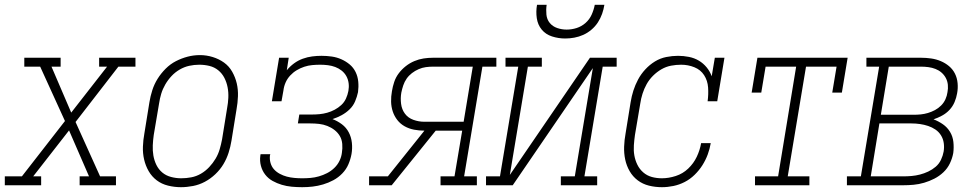

<svg xmlns="http://www.w3.org/2000/svg" viewBox="-54 -770 4074 798"><path d="M-34 0V-37H37L216 -267L113 -493H47V-530H198V-493H160L242 -302L391 -493H358V-530H509V-493H438L260 -263L362 -37H428V0H277V-37H316L233 -228L84 -37H117V0Z M698 8Q671 8 644.5 1.5Q618 -5 597.5 -20.5Q577 -36 564 -58.5Q551 -81 545 -107Q539 -133 540 -160.5Q541 -188 546 -215L567 -345Q571 -370 579 -395Q587 -420 601 -442.5Q615 -465 634.5 -484.5Q654 -504 677.5 -516Q701 -528 726 -534.5Q751 -541 777 -541Q804 -541 830 -533Q856 -525 877 -510Q898 -495 911 -472Q924 -449 930 -423.5Q936 -398 935 -370Q934 -342 929 -315L908 -185Q904 -160 896 -135Q888 -110 874.5 -87.5Q861 -65 841 -46Q821 -27 797.5 -14.5Q774 -2 748.5 3Q723 8 698 8ZM699 -29Q720 -29 741 -33Q762 -37 781 -48Q800 -59 815.5 -75.5Q831 -92 842 -110.5Q853 -129 859 -149.5Q865 -170 869 -191L890 -321Q894 -342 895 -364Q896 -386 892 -407Q888 -428 878.5 -446.5Q869 -465 853 -478Q837 -491 816.5 -496Q796 -501 774 -501Q753 -501 732.5 -496.5Q712 -492 693 -481Q674 -470 659 -454Q644 -438 633 -419Q622 -400 616 -380Q610 -360 607 -339L585 -209Q582 -188 581 -166Q580 -144 583.5 -123.5Q587 -103 596 -84.5Q605 -66 620.5 -53Q636 -40 657 -34.5Q678 -29 699 -29Z M1202 8Q1180 8 1158.5 6Q1137 4 1117 -2Q1097 -8 1079 -18Q1061 -28 1048.5 -44Q1036 -60 1030.5 -80.5Q1025 -101 1028 -123Q1028 -124 1028.5 -126Q1029 -128 1029 -129H1069Q1069 -128 1069 -127Q1069 -126 1068 -124Q1066 -108 1070.5 -92.5Q1075 -77 1085 -66Q1095 -55 1109 -47.5Q1123 -40 1138 -36Q1153 -32 1169.5 -30.5Q1186 -29 1202 -29Q1219 -29 1236.5 -30.5Q1254 -32 1271.5 -37Q1289 -42 1305.5 -50.5Q1322 -59 1335.5 -72Q1349 -85 1357 -101.5Q1365 -118 1367 -135Q1370 -153 1368.5 -171.5Q1367 -190 1358.5 -204.5Q1350 -219 1336.5 -229.5Q1323 -240 1306.5 -246.5Q1290 -253 1272.5 -255Q1255 -257 1236 -257H1184L1190 -294H1242Q1258 -294 1274 -295.5Q1290 -297 1306 -301.5Q1322 -306 1337 -314Q1352 -322 1364.5 -333.5Q1377 -345 1384 -360.5Q1391 -376 1394 -392Q1397 -408 1395 -424Q1393 -440 1385.5 -453.5Q1378 -467 1366 -476.5Q1354 -486 1339.5 -491.5Q1325 -497 1309 -499Q1293 -501 1277 -501Q1261 -501 1244 -499.5Q1227 -498 1210.5 -492.5Q1194 -487 1179 -478Q1164 -469 1152 -456Q1140 -443 1133 -427Q1126 -411 1124 -394L1116 -349H1076L1106 -530H1146L1138 -478Q1151 -494 1168 -506.5Q1185 -519 1204.5 -526Q1224 -533 1243.5 -535.5Q1263 -538 1282 -538Q1304 -538 1325 -535Q1346 -532 1365 -523.5Q1384 -515 1399.5 -502Q1415 -489 1424 -470.5Q1433 -452 1435 -430.5Q1437 -409 1434 -387Q1430 -368 1422 -349Q1414 -330 1399 -315.5Q1384 -301 1365.5 -291Q1347 -281 1328 -275Q1349 -267 1367 -253.5Q1385 -240 1395.5 -220Q1406 -200 1408.5 -176.5Q1411 -153 1407 -130Q1403 -108 1394 -87Q1385 -66 1368.5 -49Q1352 -32 1331.5 -21Q1311 -10 1289 -3.5Q1267 3 1245.5 5.5Q1224 8 1202 8Z M1480 0V-37H1558L1710 -227H1709Q1688 -227 1667 -231Q1646 -235 1628 -245Q1610 -255 1597.5 -271Q1585 -287 1578.5 -306.5Q1572 -326 1571.5 -347.5Q1571 -369 1575 -391Q1578 -410 1584.5 -429.5Q1591 -449 1603.5 -465.5Q1616 -482 1632.5 -495Q1649 -508 1668 -516Q1687 -524 1706.5 -527Q1726 -530 1746 -530H2009V-493H1951L1875 -37H1928V0H1777V-37H1835L1867 -227H1757L1574 0ZM1709 -264H1873L1911 -493H1746Q1731 -493 1716 -491Q1701 -489 1686 -482.5Q1671 -476 1658 -466Q1645 -456 1636 -443Q1627 -430 1622 -415Q1617 -400 1614 -385Q1610 -362 1613 -338.5Q1616 -315 1629 -297.5Q1642 -280 1664 -272Q1686 -264 1709 -264Z M1966 0V-37H2024L2100 -493H2047V-530H2198V-493H2140L2065 -43L2398 -530H2509V-493H2451L2375 -37H2428V0H2277V-37H2335L2410 -487L2077 0ZM2295 -610Q2267 -610 2240.5 -618.5Q2214 -627 2197.5 -647Q2181 -667 2177 -694.5Q2173 -722 2178 -750H2218Q2215 -730 2217 -709.5Q2219 -689 2231 -674.5Q2243 -660 2262 -653.5Q2281 -647 2301 -647Q2322 -647 2342.5 -653.5Q2363 -660 2379.5 -674.5Q2396 -689 2405 -709Q2414 -729 2418 -750H2458Q2455 -731 2448.5 -712.5Q2442 -694 2431 -677Q2420 -660 2404 -646.5Q2388 -633 2370 -625Q2352 -617 2333 -613.5Q2314 -610 2295 -610Z M2697 8Q2669 8 2643 1.5Q2617 -5 2596.5 -20.5Q2576 -36 2563 -58.5Q2550 -81 2544.5 -107Q2539 -133 2540 -160.5Q2541 -188 2546 -215L2567 -345Q2571 -370 2578.5 -393.5Q2586 -417 2598 -439.5Q2610 -462 2628 -481.5Q2646 -501 2668 -514.5Q2690 -528 2715 -533Q2740 -538 2764 -538Q2787 -538 2809.5 -533.5Q2832 -529 2850.5 -518Q2869 -507 2883 -490Q2897 -473 2904 -453L2917 -530H2957L2927 -349H2887Q2891 -378 2889 -406.5Q2887 -435 2872.5 -457.5Q2858 -480 2832 -490.5Q2806 -501 2777 -501Q2756 -501 2735 -497Q2714 -493 2695 -482Q2676 -471 2660 -455Q2644 -439 2633.5 -420Q2623 -401 2616.5 -380.5Q2610 -360 2607 -339L2585 -209Q2582 -188 2580.5 -166Q2579 -144 2582.5 -124Q2586 -104 2595 -85.5Q2604 -67 2619.5 -53.5Q2635 -40 2655 -34.5Q2675 -29 2697 -29Q2725 -29 2754.5 -38.5Q2784 -48 2806.5 -69.5Q2829 -91 2842 -118.5Q2855 -146 2860 -175H2900Q2896 -151 2887.5 -128Q2879 -105 2865.5 -83.5Q2852 -62 2833 -43.5Q2814 -25 2791.5 -13.5Q2769 -2 2745 3Q2721 8 2697 8Z M3084 0V-37H3180L3255 -493H3128L3110 -385H3070L3094 -530H3469L3445 -385H3405L3423 -493H3296L3220 -37H3310V0Z M3466 0V-37H3524L3600 -493H3547V-530H3774Q3795 -530 3816 -527Q3837 -524 3856 -516Q3875 -508 3890.5 -495Q3906 -482 3915 -464Q3924 -446 3926 -424.5Q3928 -403 3924 -382Q3921 -364 3913.5 -346Q3906 -328 3892.5 -313.5Q3879 -299 3861.5 -289.5Q3844 -280 3826 -274Q3847 -266 3865 -253.5Q3883 -241 3894.5 -222Q3906 -203 3908.5 -180Q3911 -157 3908 -134Q3904 -112 3894 -91Q3884 -70 3867 -54Q3850 -38 3829.5 -27.5Q3809 -17 3787 -10.5Q3765 -4 3743 -2Q3721 0 3699 0ZM3607 -293H3743Q3758 -293 3773 -294.5Q3788 -296 3803 -300.5Q3818 -305 3832 -312.5Q3846 -320 3857.5 -331.5Q3869 -343 3875.5 -357.5Q3882 -372 3884 -387Q3887 -402 3885.5 -417.5Q3884 -433 3877 -446Q3870 -459 3859 -468.5Q3848 -478 3834 -483.5Q3820 -489 3804.5 -491Q3789 -493 3774 -493H3640ZM3565 -37H3699Q3717 -37 3734.5 -38.5Q3752 -40 3769.5 -44.5Q3787 -49 3804 -57Q3821 -65 3835 -77Q3849 -89 3857 -106Q3865 -123 3868 -140Q3871 -158 3868.5 -175.5Q3866 -193 3857 -207.5Q3848 -222 3834 -231.5Q3820 -241 3803.5 -246.5Q3787 -252 3769.5 -254.5Q3752 -257 3734 -257H3601Z"/></svg>

Font: Iosevka Slab XLtObl
Style: Regular
Weight: 200
Italic angle: -9°
Monospace: yes
Designer: Belleve Invis
Foundry: Belleve Invis
Version: Version 11.1.1; ttfautohint (v1.8.3)